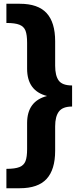

<svg xmlns="http://www.w3.org/2000/svg" viewBox="-20 -886 412 1020"><path d="M273 -537Q273 -484 292 -458Q311 -432 363 -432V-320Q313 -320 293 -293.5Q273 -267 273 -215V-85Q273 15 227.5 64.5Q182 114 85 114H14V11Q60 11 83.5 1.5Q107 -8 115.5 -30Q124 -52 124 -94V-232Q124 -349 230 -376Q124 -403 124 -521V-658Q124 -701 115.5 -723Q107 -745 83.5 -754.5Q60 -764 14 -764V-866H85Q182 -866 227.5 -816.5Q273 -767 273 -667Z"/></svg>

Font: Bitter Pro ExtraBold
Style: Regular
Weight: 800
Designer: Sol Matas, and Bitter project Authors
Foundry: Sol Matas
Version: Version 1.010